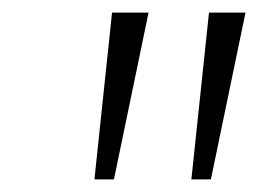

<svg xmlns="http://www.w3.org/2000/svg" viewBox="-20 -725 422 305"><path d="M130 -440 158 -705H216L161 -440ZM284 -440 312 -705H370L315 -440Z"/></svg>

Font: Nunito Sans 10pt SemiExpanded ExtraLight
Style: Italic
Weight: 250
Width: 6
Italic angle: -9°
Designer: Vernon Adams
Foundry: Vernon Adams
Version: Version 3.101;gftools[0.9.27]